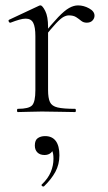

<svg xmlns="http://www.w3.org/2000/svg" viewBox="-20 -415 400 711"><path d="M139 -271 135 -281Q172 -327 195.5 -351.5Q219 -376 236 -385.5Q253 -395 269 -395Q290 -395 310 -384Q330 -373 330 -357Q330 -347 322.5 -339Q315 -331 301 -331Q289 -331 280.5 -338Q272 -345 262 -351.5Q252 -358 235 -358Q226 -358 215.5 -352.5Q205 -347 187.5 -328.5Q170 -310 139 -271ZM46 0Q43 0 43 -6Q43 -12 46 -12Q87 -12 99 -25Q111 -38 111 -81V-281Q111 -315 103 -330.5Q95 -346 75 -346Q65 -346 51 -342Q37 -338 19 -331Q15 -330 12.5 -335Q10 -340 14 -342L125 -394Q127 -395 130 -395Q137 -395 147.5 -374.5Q158 -354 158 -315V-81Q158 -52 165 -37Q172 -22 193.5 -17Q215 -12 258 -12Q261 -12 261 -6Q261 0 258 0Q234 0 202 -1Q170 -2 135 -2Q110 -2 86.5 -1Q63 0 46 0ZM143 275Q139 277 135.5 273.5Q132 270 135 268Q158 246 168 222Q178 198 178 173Q178 151 172.5 143Q167 135 159 130L175 127Q178 143 168.5 151Q159 159 145 159Q128 159 118.5 149.5Q109 140 109 124Q109 104 120 96.5Q131 89 147 89Q173 89 186.5 107Q200 125 200 160Q200 194 185 221.5Q170 249 143 275Z"/></svg>

Font: Cormorant Light
Style: Regular
Weight: 300
Designer: Christian Thalmann (Catharsis Fonts)
Foundry: Catharsis Fonts
Version: Version 4.000